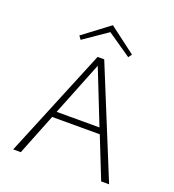

<svg xmlns="http://www.w3.org/2000/svg" viewBox="-152 -974 987 1091"><g transform="rotate(20 342.0 -428.5)"><path d="M343 -815 199 -716 184 -737 343 -857 502 -737 487 -716ZM584 0 485 -249H197L98 0H52L323 -658H363L632 0ZM211 -285H470L341 -611Z"/></g></svg>

Font: EauTestInfant Light
Style: Regular
Weight: 300
Designer: Christian Thalmann (Catharsis Fonts)
Version: Version 0.001;PS 000.001;hotconv 1.0.88;makeotf.lib2.5.64775